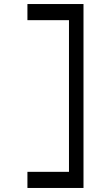

<svg xmlns="http://www.w3.org/2000/svg" viewBox="-20 -724 552 952"><path d="M116 208V128H322V-624H116V-704H394V208Z"/></svg>

Font: Hasubi Mono
Style: Regular
Weight: 400
Designer: Eli Heuer
Foundry: Eli Heuer
Version: Version 1.000